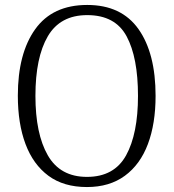

<svg xmlns="http://www.w3.org/2000/svg" viewBox="-20 -745 702 775"><path d="M331 10Q237 10 175.5 -35.5Q114 -81 83 -163.5Q52 -246 52 -359Q52 -529 122 -627Q192 -725 332 -725Q470 -725 539 -627.5Q608 -530 608 -358Q608 -246 577 -163.5Q546 -81 484 -35.5Q422 10 331 10ZM331 -31Q441 -31 489 -118Q537 -205 537 -358Q537 -513 491 -598.5Q445 -684 332 -684Q223 -684 173 -598.5Q123 -513 123 -358Q123 -205 173 -118Q223 -31 331 -31Z"/></svg>

Font: Noto Serif Lao SemiCondensed Light
Style: Regular
Weight: 300
Width: 4
Designer: Monotype Design Team
Foundry: Monotype Imaging Inc.
Version: Version 2.003; ttfautohint (v1.8.4.7-5d5b)